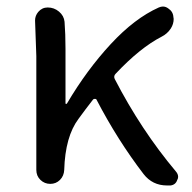

<svg xmlns="http://www.w3.org/2000/svg" viewBox="-20 -566 591 591"><path d="M521.5 -38.1Q528.3 -30.3 528.3 -21.5Q528.3 -16.6 525.4 -11.7Q520.5 2.9 504.9 4.9Q499 4.9 494.1 4.9Q449.2 4.9 421.9 -30.3Q341.8 -134.8 277.3 -258.8Q276.4 -261.7 272.5 -261.7Q268.6 -261.7 266.6 -259.8Q242.2 -228.5 221.7 -200.2Q180.7 -145.5 177.7 -43Q176.8 -24.4 164.6 -12.2Q152.3 0 134.8 0Q117.2 0 104.5 -12.2Q91.8 -24.4 91.8 -43V-393.6L87.9 -502.9Q87.9 -517.6 97.7 -529.3Q109.4 -543 127 -543Q146.5 -543 161.6 -530.3Q176.8 -517.6 178.7 -499Q181.6 -461.9 181.6 -416V-248Q181.6 -246.1 183.6 -246.1Q185.5 -246.1 186.5 -248Q247.1 -350.6 320.8 -430.2Q394.5 -509.8 468.8 -543Q475.6 -545.9 481.4 -545.9Q490.2 -545.9 498 -540Q512.7 -530.3 513.7 -513.7Q514.6 -510.7 514.6 -507.8Q514.6 -492.2 505.9 -478.5Q495.1 -461.9 477.5 -453.1Q411.1 -418.9 335.9 -338.9Q329.1 -332 333 -323.2Q414.1 -166 521.5 -38.1Z"/></svg>

Font: Gen Jyuu GothicX Regular
Style: Regular
Weight: 400
Designer: [Source Han Sans]
Ryoko NISHIZUKA  (kana & ideographs); Paul D. Hunt (Latin, Greek & Cyrillic); Wenlong ZHANG  (bopomofo
Version: Version 1.002.20150607